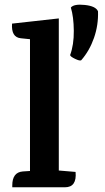

<svg xmlns="http://www.w3.org/2000/svg" viewBox="-20 -793 445 813"><path d="M395 -745Q397 -687 378 -632.5Q359 -578 324 -538Q318 -534 297.5 -544Q277 -554 277 -560Q293 -603 292.5 -662.5Q292 -722 280 -761Q293 -777 339.5 -772Q386 -767 395 -745ZM255 0H32V-8Q32 -63 76 -67L107 -69V-627L68 -631Q27 -635 31 -693L229 -715V-71L300 -65Q306 0 255 0Z"/></svg>

Font: Karma
Style: Bold
Weight: 700
Designer: Joana Correia
Foundry: Indian Type Foundry
Version: Version 1.202;PS 1.0;hotconv 1.0.78;makeotf.lib2.5.61930; tt